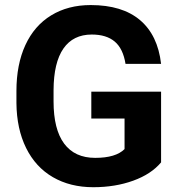

<svg xmlns="http://www.w3.org/2000/svg" viewBox="-20 -741 721 770"><path d="M626 -89.8Q586.4 -42.5 514.2 -16.4Q441.9 9.8 354 9.8Q261.7 9.8 192.1 -30.5Q122.6 -70.8 84.7 -147.5Q46.9 -224.1 45.9 -327.6V-376Q45.9 -482.4 81.8 -560.3Q117.7 -638.2 185.3 -679.4Q252.9 -720.7 343.8 -720.7Q470.2 -720.7 541.5 -660.4Q612.8 -600.1 626 -484.9H483.4Q473.6 -545.9 440.2 -574.2Q406.7 -602.5 348.1 -602.5Q273.4 -602.5 234.4 -546.4Q195.3 -490.2 194.8 -379.4V-334Q194.8 -222.2 237.3 -165Q279.8 -107.9 361.8 -107.9Q444.3 -107.9 479.5 -143.1V-265.6H346.2V-373.5H626Z"/></svg>

Font: Robotiche
Style: Bold
Weight: 700
Designer: Google
Version: Version 2.001150; 2014